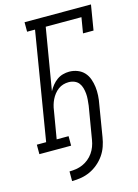

<svg xmlns="http://www.w3.org/2000/svg" viewBox="-136 -809 774 1075"><g transform="rotate(-15 251.0 -271.0)"><path d="M144 193V137Q163 137 182.5 134Q202 131 220.5 123Q239 115 255 102Q271 89 282.5 72.5Q294 56 301 37.5Q308 19 311 0L343 -191Q345 -208 346.5 -225.5Q348 -243 346.5 -260Q345 -277 340.5 -293Q336 -309 326.5 -321.5Q317 -334 301.5 -340.5Q286 -347 268 -347Q252 -347 236.5 -342.5Q221 -338 207.5 -328Q194 -318 183.5 -304.5Q173 -291 166 -276.5Q159 -262 154.5 -246.5Q150 -231 148 -215L121 -55H190V0H6V-55H60L163 -680H117V-735H502L478 -590H417L432 -680H225L165 -322Q174 -339 186.5 -354.5Q199 -370 215 -381.5Q231 -393 249.5 -398Q268 -403 286 -403Q311 -403 334 -394Q357 -385 372.5 -368Q388 -351 396 -328.5Q404 -306 407 -282Q410 -258 408.5 -232.5Q407 -207 402 -182L372 0Q368 26 359 52Q350 78 334 101Q318 124 296 142.5Q274 161 249 172.5Q224 184 197.5 188.5Q171 193 144 193Z"/></g></svg>

Font: Iosevka Curly Slab LtObl
Style: Regular
Weight: 300
Italic angle: -9°
Monospace: yes
Designer: Belleve Invis
Foundry: Belleve Invis
Version: Version 11.0.0; ttfautohint (v1.8.3)